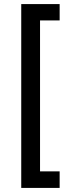

<svg xmlns="http://www.w3.org/2000/svg" viewBox="-20 -820 347 940"><path d="M84 -800H272V-720H176V19H272V100H84Z"/></svg>

Font: AF Albert Sans Medium
Style: Regular
Weight: 500
Designer: Andreas Rasmussen
Foundry: a.Foundry
Version: Version 1.300;Glyphs 3.2 (3231)